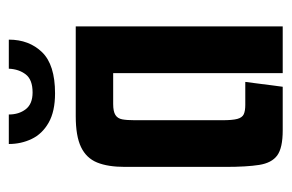

<svg xmlns="http://www.w3.org/2000/svg" viewBox="-133 -529 662 436"><g transform="rotate(-90 198.0 -311.0)"><path d="M120 0Q80 0 63 -12.5Q46 -25 41.5 -53.5Q37 -82 37 -130V-358Q37 -397 47 -421.5Q57 -446 82 -458Q107 -470 152 -470H356V0H250V-385H180Q163 -385 155 -380Q147 -375 145 -364.5Q143 -354 143 -336V-137Q143 -114 146 -103Q149 -92 156.5 -88.5Q164 -85 178 -85H230L219 0ZM204 -517Q163 -517 137.5 -531.5Q112 -546 100.5 -570Q89 -594 89 -622H156Q156 -599 168 -583.5Q180 -568 206 -568Q235 -568 247 -583.5Q259 -599 260 -622H326Q326 -576 297.5 -546.5Q269 -517 204 -517Z"/></g></svg>

Font: Smooch Sans Thin
Style: Bold
Weight: 700
Version: Version 1.010